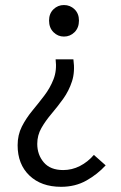

<svg xmlns="http://www.w3.org/2000/svg" viewBox="-20 -532 475 755"><path d="M220.2 202.6Q142.1 202.6 95.7 158.2Q49.3 113.8 49.3 39.1Q49.3 -1.5 65.9 -34.2Q82.5 -66.9 106.7 -96.2Q130.9 -125.5 153.8 -155.5Q176.8 -185.5 190.4 -220.2Q204.1 -254.9 198.7 -298.8H268.6Q275.4 -250 263.2 -212.4Q251 -174.8 228.8 -143.8Q206.5 -112.8 182.9 -85Q159.2 -57.1 142.8 -28.6Q126.5 0 126.5 33.7Q126.5 76.2 152.1 106.4Q177.7 136.7 228.5 136.7Q263.2 136.7 294.2 120.8Q325.2 105 349.1 77.1L395.5 118.2Q362.8 153.8 319.3 178.2Q275.9 202.6 220.2 202.6ZM231.4 -388.2Q207.5 -388.2 190.2 -405.5Q172.9 -422.9 172.9 -451.2Q172.9 -478.5 190.2 -495.4Q207.5 -512.2 231.4 -512.2Q255.9 -512.2 273.2 -495.4Q290.5 -478.5 290.5 -451.2Q290.5 -422.9 273.2 -405.5Q255.9 -388.2 231.4 -388.2Z"/></svg>

Font: Akatab
Style: Regular
Weight: 400
Designer: SIL Global
Foundry: SIL Global
Version: Version 4.100